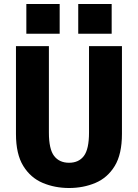

<svg xmlns="http://www.w3.org/2000/svg" viewBox="-20 -931 690 962"><path d="M326 11Q255 11 194.2 -14.5Q133.5 -40 96.8 -99.2Q60 -158.5 60 -260V-700H225V-267Q225 -183.5 251.2 -149.5Q277.5 -115.5 326 -115.5Q374.5 -115.5 400.2 -149.5Q426 -183.5 426 -267V-700H591V-260Q591 -158.5 554.8 -99.2Q518.5 -40 458 -14.5Q397.5 11 326 11ZM112 -911H279V-762H112ZM372 -911H539.5V-762H372Z"/></svg>

Font: Trispace
Style: Bold
Weight: 700
Designer: Tyler Finck
Foundry: Etcetera Type Company
Version: Version 1.210; ttfautohint (v1.8.3)